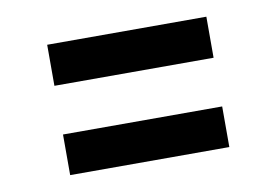

<svg xmlns="http://www.w3.org/2000/svg" viewBox="-45 -467 624 433"><g transform="rotate(-10 267.0 -251.0)"><path d="M84.5 -306V-400H449V-306ZM84.5 -101.5V-194.5H449V-101.5Z"/></g></svg>

Font: Karla SemiBold
Style: Regular
Weight: 600
Designer: Jonathan Pinhorn
Version: Version 2.004; ttfautohint (v1.8.4.7-5d5b);gftools[0.9.33]